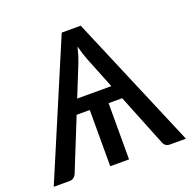

<svg xmlns="http://www.w3.org/2000/svg" viewBox="-130 -843 964 969"><g transform="rotate(-20 352.0 -359.0)"><path d="M707 0H622Q595 0 586 -24.5L474.5 -302H401.5V0H300.5V-302H230L118 -24.5Q114.5 -15 105.2 -7.5Q96 0 82.5 0H-3L301 -717.5H403ZM444 -378 376.5 -546.5Q364 -577.5 352 -624Q340 -576 328 -545.5L260.5 -378Z"/></g></svg>

Font: Verano Sans Medium
Style: Regular
Weight: 500
Designer: Lukasz Dziedzic with Adam Twardoch and Botio Nikoltchev
Foundry: tyPoland Lukasz Dziedzic
Version: Version 3.001;December 28, 2019;FontCreator 12.0.0.2547 64-b